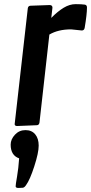

<svg xmlns="http://www.w3.org/2000/svg" viewBox="-20 -615 446 940"><path d="M380.4 -465.8 328.1 -471.2Q264.6 -471.2 221.7 -445.8L173.3 -15.1Q171.4 -2.9 161.1 -2L62.5 2Q51.8 1 51.8 -7.3L116.2 -575.2Q118.2 -585.9 128.4 -586.9L223.6 -590.3Q236.8 -589.8 236.8 -577.6L231 -527.3Q262.2 -559.1 291.5 -576.9Q320.8 -594.7 350.3 -594.7Q379.9 -594.7 395.5 -592.3Q405.8 -590.3 405.8 -578.6Q405.8 -544.9 394.5 -478.5Q392.1 -465.8 380.4 -465.8ZM107.4 291.5Q99.6 303.2 91.6 304.2Q83.5 305.2 70.1 305.2Q56.6 305.2 56.6 296.9Q56.6 288.6 63.5 249.3Q70.3 210 73.7 160.2Q53.2 153.3 42.7 136.5Q32.2 119.6 32.2 93.3Q32.2 66.9 53.2 44.4Q74.2 22 104.7 22Q135.3 22 152.3 42.5Q169.4 63 169.4 97.9Q169.4 132.8 147.9 199.2Q126.5 265.6 107.4 291.5Z"/></svg>

Font: Contrail One
Style: Regular
Weight: 400
Designer: Riccardo De Franceschi
Foundry: Sorkin Type Co.
Version: Version 1.003